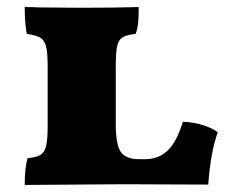

<svg xmlns="http://www.w3.org/2000/svg" viewBox="-20 -522 667 544"><path d="M498 -177Q529 -176 556.5 -167Q584 -158 597 -147Q577 -93 570 1L330 0L50 2Q50 -45 58 -74Q83 -76 94.5 -83Q106 -90 110.5 -108Q115 -126 115 -164V-333Q115 -373 110.5 -390.5Q106 -408 94.5 -415Q83 -422 56 -426Q50 -456 50 -502Q76 -502 88 -501L211 -500Q301 -500 373 -502Q373 -476 371.5 -458Q370 -440 364 -426Q338 -423 327 -416Q316 -409 312 -391.5Q308 -374 308 -334V-171Q308 -113 322 -92Q336 -71 374 -71H391Q431 -71 456.5 -97Q482 -123 498 -177Z"/></svg>

Font: Vollkorn SC Black
Style: Regular
Weight: 900
Designer: Friedrich Althausen
Foundry: Friedrich Althausen
Version: Version 4.015